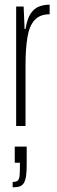

<svg xmlns="http://www.w3.org/2000/svg" viewBox="-20 -538 243 820"><path d="M49 0V-510H81L85 -414H89Q96 -458 111 -480Q126 -502 146.5 -510Q167 -518 192 -518V-477Q150 -477 127.5 -452Q105 -427 97 -378Q89 -329 89 -260V0ZM34 262V239Q49 239 55.5 233.5Q62 228 63.5 213.5Q65 199 65 175V157H43V88H94V166Q94 194 91.5 212.5Q89 231 82.5 242.5Q76 254 64.5 258Q53 262 34 262Z"/></svg>

Font: Saira UltraCondensed ExtraLight
Style: Regular
Weight: 250
Width: 1
Designer: Hector Gatti with collaboration of the Omnibus-Type team
Foundry: Omnibus-Type
Version: Version 1.101